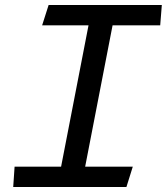

<svg xmlns="http://www.w3.org/2000/svg" viewBox="-20 -750 669 770"><path d="M33 0H487L512.5 -81.5H321.5L431.5 -648.5H622.5L629 -730H175L149 -648.5H335L225 -81.5H38.5Z"/></svg>

Font: Monaspace Argon
Style: Italic
Weight: 400
Italic angle: -11°
Designer: Riley Cran & the Lettermatic Team
Foundry: Lettermatic
Version: Version 1.101 (Monaspace Argon)